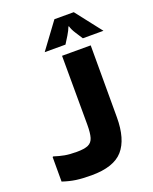

<svg xmlns="http://www.w3.org/2000/svg" viewBox="-154 -921 804 1007"><g transform="rotate(-20 248.5 -418.0)"><path d="M248 -642H408V-241Q408 -119 356 -59.5Q304 0 180 0Q129 0 94 -5Q59 -10 20 -23V-160L24 -162Q55 -152 82 -147Q109 -142 149 -142Q191 -142 212.5 -151.5Q234 -161 241.5 -186Q249 -211 249 -258ZM497 -691H382Q371 -708 355.5 -732Q340 -756 335 -775H332Q325 -756 310.5 -732Q296 -708 285 -691H169L276 -836H384Z"/></g></svg>

Font: Bakbak One
Style: Regular
Weight: 400
Designer: Saumya Kishore and Sanchit Sawaria
Foundry: A Good Feeling
Version: Version 1.003; ttfautohint (v1.8.3)